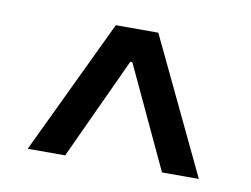

<svg xmlns="http://www.w3.org/2000/svg" viewBox="-46 -767 562 430"><g transform="rotate(10 234.5 -551.5)"><path d="M39.8 -397.7 186.1 -704.5H282.7L429 -397.7H345.2L236.9 -629.3H232.2L125 -397.7Z"/></g></svg>

Font: Inter UI
Style: Regular
Weight: 400
Designer: Rasmus Andersson
Foundry: rsms
Version: 3.2;8d6f07862